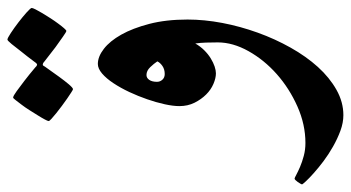

<svg xmlns="http://www.w3.org/2000/svg" viewBox="-280 -399 931 509"><g transform="rotate(-90 185.5 -144.5)"><path d="M388.2 -112.8Q388.2 -68.4 379.2 -20.8Q370.1 26.9 353.5 73Q336.9 119.1 313.7 160.4Q290.5 201.7 262.5 232.7Q234.4 263.7 201.9 282Q169.4 300.3 134.8 300.3Q114.7 300.3 93.5 292.5Q72.3 284.7 51.5 272.9Q30.8 261.2 12.7 247.6Q-5.4 233.9 -19 221.7Q-32.7 209.5 -40.8 200.7Q-48.8 191.9 -48.8 190.9Q-48.8 189.5 -46.9 186.3Q-44.9 183.1 -42.5 179.4Q-40 175.8 -37.4 173.3Q-34.7 170.9 -33.7 170.9Q-31.7 170.9 -23.7 175.3Q-15.6 179.7 -2.7 185.3Q10.3 190.9 26.6 195.3Q43 199.7 61 199.7Q109.9 199.7 157.7 178.5Q205.6 157.2 243.4 123.8Q281.2 90.3 304.4 48.8Q327.6 7.3 327.6 -32.7Q327.6 -48.8 327.1 -63.5Q326.7 -78.1 324.7 -92.3Q316.9 -78.6 306.6 -68.4Q296.4 -58.1 285.2 -51.3Q273.9 -44.4 263.7 -41Q253.4 -37.6 245.6 -37.6Q232.9 -37.6 217.5 -44.2Q202.1 -50.8 189.5 -63.5Q176.8 -76.2 167.7 -94.2Q158.7 -112.3 158.7 -134.3Q158.7 -150.9 163.6 -173.3Q168.5 -195.8 176.8 -219.7Q185.1 -243.7 196 -267.1Q207 -290.5 219.5 -309.3Q231.9 -328.1 245.1 -339.4Q258.3 -350.6 270.5 -350.6Q290 -350.6 310.5 -334.7Q331.1 -318.8 348.1 -288.6Q365.2 -258.3 376.7 -214.1Q388.2 -169.9 388.2 -112.8ZM277.3 -192.9Q271.5 -201.7 262 -211.7Q252.4 -221.7 241.2 -221.7Q233.4 -221.7 228.3 -214.4Q223.1 -207 223.1 -193.8Q223.1 -185.5 228.8 -179.4Q234.4 -173.3 243.7 -173.3Q256.3 -173.3 265.1 -179.4Q273.9 -185.5 277.3 -192.9ZM335 -590.3Q338.9 -590.3 352.5 -581.3Q366.2 -572.3 380.9 -561Q395.5 -549.8 407.2 -539.3Q418.9 -528.8 418.9 -525.9Q418.9 -523.4 415 -515.6Q411.1 -507.8 405 -497.6Q398.9 -487.3 391.6 -476.1Q384.3 -464.8 377.4 -455.6Q370.6 -446.3 365.2 -440.2Q359.9 -434.1 357.9 -434.1Q355.5 -434.1 342.8 -443.1Q330.1 -452.1 314.9 -462.9L276.4 -492.7Q272.5 -496.6 268.1 -496.6Q266.1 -496.6 263.2 -490.7L236.3 -453.1Q226.1 -439 216.6 -427.7Q207 -416.5 203.6 -416.5Q202.1 -416.5 195.6 -420.7Q189 -424.8 179.2 -431.6Q169.4 -438.5 159.2 -446Q148.9 -453.6 139.9 -460.9Q130.9 -468.3 125 -473.6Q119.1 -479 119.1 -481Q119.1 -483.4 123.3 -491.2Q127.4 -499 134 -509.5Q140.6 -520 147.9 -531.7Q155.3 -543.5 162.4 -552.7Q169.4 -562 174.6 -568.6Q179.7 -575.2 181.2 -575.2Q185.5 -575.2 198.5 -565.7Q211.4 -556.2 225.6 -545.4Q242.2 -532.7 261.2 -516.6Q265.1 -512.2 268.1 -511.7Q270 -511.7 271.7 -513.2Q273.4 -514.6 276.4 -519Q291 -538.6 303.7 -554.2Q314 -567.9 323.2 -579.1Q332.5 -590.3 335 -590.3Z"/></g></svg>

Font: Accordance
Style: Bold
Weight: 700
Version: Version 1.2 (build January 31, 2020) Miklal Software Solutio